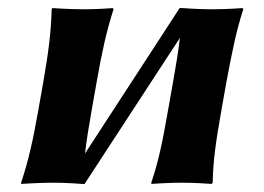

<svg xmlns="http://www.w3.org/2000/svg" viewBox="-20 -452 654 475"><path d="M182.6 3H189.3L425.1 -358.3C421.3 -325.6 415.4 -290.6 408.3 -250L395.7 -179C382.7 -105 372.7 -54 354.2 0L354.6 3C354.6 3 395.2 0 430.2 0C464.2 0 503.6 3 503.6 3L506.2 0C507.2 -57 514.5 -104 527.7 -179L540.3 -250C554.5 -325 564.2 -374.5 581.8 -429L580.4 -432C580.4 -432 539.8 -429 505.8 -429C470.8 -429 431.4 -432 431.4 -432H424.4L190.3 -72.2C193.9 -103.6 199.4 -137.2 206.9 -180L219.1 -249C232.5 -325 242.8 -372 260.8 -429L259.4 -432C259.4 -432 221.8 -429 187.8 -429C152.8 -429 109.4 -432 109.4 -432L107.8 -429C106.5 -376 100.4 -324.5 87.1 -249L74.9 -180C61.7 -104.9 50.1 -53.5 32.2 0L32.6 3C32.6 3 77.2 0 112.2 0C146.5 0 182.6 3 182.6 3Z"/></svg>

Font: Linux Biolinum O 
Style: Bold Italic
Weight: 700
Designer: Philipp H. Poll
Foundry: Philipp H. Poll
Version: Version 1.3.2